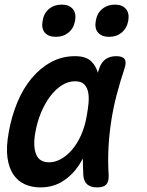

<svg xmlns="http://www.w3.org/2000/svg" viewBox="-20 -804 640 834"><path d="M155 10Q119 10 89 -3Q59 -16 39 -44.5Q19 -73 12.5 -118.5Q6 -164 18 -230Q30 -298 55 -358.5Q80 -419 117 -463.5Q154 -508 201.5 -534Q249 -560 306 -560Q354 -560 377 -537Q397 -517 405 -488Q408 -497 411 -507Q421 -535 439.5 -547.5Q458 -560 485 -560Q513 -560 521.5 -547Q530 -534 521 -507Q502 -450 487.5 -395Q473 -340 464 -283.5Q455 -227 451.5 -167.5Q448 -108 452 -42Q453 -15 441.5 -2.5Q430 10 402 10Q374 10 359 -3Q344 -16 342 -42Q340 -80 340 -115Q331 -99 322 -85Q292 -41 250.5 -15.5Q209 10 155 10ZM193 -99Q219 -99 244.5 -113Q270 -127 292.5 -153Q315 -179 332 -216.5Q349 -254 357 -302Q362 -329 364.5 -355.5Q367 -382 363 -403Q359 -424 346 -437.5Q333 -451 306 -451Q276 -451 248.5 -433.5Q221 -416 198 -385.5Q175 -355 158 -314Q141 -273 133 -226Q123 -168 137 -133.5Q151 -99 193 -99ZM454 -644Q422 -644 406 -662.5Q390 -681 396 -713Q401 -746 424 -765Q447 -784 479 -784Q511 -784 527 -765Q543 -746 537 -713Q531 -681 508.5 -662.5Q486 -644 454 -644ZM223 -644Q190 -644 174.5 -662.5Q159 -681 165 -713Q170 -746 192.5 -765Q215 -784 248 -784Q280 -784 296 -765Q312 -746 306 -713Q300 -681 277.5 -662.5Q255 -644 223 -644Z"/></svg>

Font: Maple Mono NL SemiBold
Style: Italic
Weight: 600
Italic angle: -10°
Monospace: yes
Designer: subframe7536
Version: Version 7.000